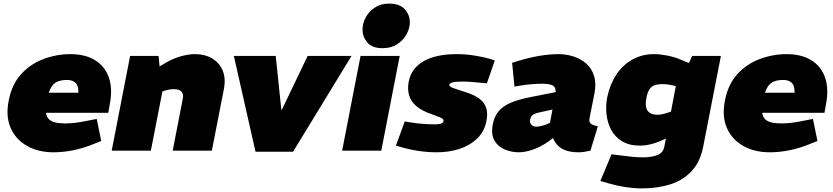

<svg xmlns="http://www.w3.org/2000/svg" viewBox="-20 -835 4614 1064"><path d="M277 9Q193 9 130.5 -26Q68 -61 39.5 -125Q11 -189 28 -276Q45 -367 97 -424Q149 -481 221.5 -508Q294 -535 370 -535Q453 -535 507.5 -501Q562 -467 583.5 -404.5Q605 -342 588 -255L580 -210H235Q238 -188 250.5 -175Q263 -162 286 -156.5Q309 -151 342 -151Q367 -151 396.5 -154.5Q426 -158 460 -165L516 -176L541 -54L504 -39Q444 -14 387 -2.5Q330 9 277 9ZM250 -321H414Q416 -358 399.5 -375Q383 -392 351 -392Q311 -392 287.5 -377Q264 -362 250 -321Z M599 0 701 -525H859L868 -425L823 -442L886 -480Q932 -508 977 -521.5Q1022 -535 1062 -535Q1115 -535 1155 -511.5Q1195 -488 1213.5 -445Q1232 -402 1221 -343L1154 0H937L993 -288Q998 -311 986.5 -326Q975 -341 942 -341Q931 -341 921 -339.5Q911 -338 901 -335L880 -328L816 0Z M1396 6 1276 -525H1508L1539 -227H1542L1685 -525H1928L1604 6Z M1876 0 1978 -525H2195L2093 0ZM2100 -568Q2042 -568 2015.5 -599.5Q1989 -631 1989 -671Q1989 -705 2006.5 -738Q2024 -771 2057 -793Q2090 -815 2136 -815Q2195 -815 2223 -784Q2251 -753 2251 -712Q2251 -678 2233 -645Q2215 -612 2181.5 -590Q2148 -568 2100 -568Z M2400 9Q2349 9 2297 1Q2245 -7 2195 -22L2174 -28L2223 -162L2247 -158Q2288 -151 2324 -148.5Q2360 -146 2394 -146Q2415 -146 2426.5 -151Q2438 -156 2438 -166Q2438 -171 2434 -175.5Q2430 -180 2415.5 -186Q2401 -192 2370 -203Q2320 -220 2289 -245.5Q2258 -271 2247.5 -305.5Q2237 -340 2245 -383Q2259 -456 2327 -495.5Q2395 -535 2511 -535Q2562 -535 2613.5 -526.5Q2665 -518 2694 -509L2722 -500L2678 -373L2658 -375Q2629 -378 2599.5 -380.5Q2570 -383 2544 -383Q2502 -383 2486 -378Q2470 -373 2470 -365Q2470 -360 2475 -355.5Q2480 -351 2498.5 -344.5Q2517 -338 2558 -325Q2610 -309 2638.5 -286.5Q2667 -264 2675.5 -233Q2684 -202 2675 -161Q2663 -104 2623 -66Q2583 -28 2525 -9.5Q2467 9 2400 9Z M3252 0Q3234 4 3217 6.5Q3200 9 3189 9Q3105 9 3069 -31Q3033 -71 3034 -126L3027 -151L3057 -309Q3064 -344 3048.5 -357.5Q3033 -371 2985 -371Q2954 -371 2921 -368Q2888 -365 2853 -359L2831 -355L2818 -487L2857 -499Q2913 -516 2969 -525.5Q3025 -535 3074 -535Q3118 -535 3158.5 -522Q3199 -509 3229 -482.5Q3259 -456 3272 -414.5Q3285 -373 3274 -316L3247 -180Q3243 -160 3253.5 -150.5Q3264 -141 3293 -135ZM2854 9Q2816 9 2778.5 -6Q2741 -21 2720.5 -55.5Q2700 -90 2711 -146Q2719 -188 2741.5 -216.5Q2764 -245 2808 -264.5Q2852 -284 2925 -298L3067 -326L3046 -229L2969 -212Q2950 -208 2939.5 -202.5Q2929 -197 2924.5 -190Q2920 -183 2918 -173Q2914 -155 2924.5 -144Q2935 -133 2951 -133Q2963 -133 2978.5 -136.5Q2994 -140 3011 -147L3038 -159L3072 -90L3019 -51Q2979 -22 2935 -6.5Q2891 9 2854 9Z M3537 209Q3494 209 3447.5 202Q3401 195 3356 182L3307 168L3369 20L3409 25Q3443 29 3477 33Q3511 37 3542 37Q3589 37 3621.5 25Q3654 13 3661 -20L3731 -389L3770 -425L3816 -525H3975L3878 -28Q3862 60 3814 112Q3766 164 3695 186.5Q3624 209 3537 209ZM3526 -28Q3467 -28 3427.5 -52Q3388 -76 3367 -115.5Q3346 -155 3341 -202.5Q3336 -250 3345 -296Q3360 -368 3395.5 -421.5Q3431 -475 3484.5 -505Q3538 -535 3604 -535Q3636 -535 3676 -527.5Q3716 -520 3756 -503L3812 -480L3752 -352L3712 -361Q3695 -365 3680.5 -367Q3666 -369 3652 -369Q3627 -369 3609 -363Q3591 -357 3579.5 -340.5Q3568 -324 3562 -291Q3556 -260 3561 -239.5Q3566 -219 3582 -209Q3598 -199 3624 -199Q3635 -199 3649.5 -202Q3664 -205 3679 -210L3699 -216L3734 -103L3685 -75Q3644 -53 3604 -40.5Q3564 -28 3526 -28Z M4246 9Q4162 9 4099.5 -26Q4037 -61 4008.5 -125Q3980 -189 3997 -276Q4014 -367 4066 -424Q4118 -481 4190.5 -508Q4263 -535 4339 -535Q4422 -535 4476.5 -501Q4531 -467 4552.5 -404.5Q4574 -342 4557 -255L4549 -210H4204Q4207 -188 4219.5 -175Q4232 -162 4255 -156.5Q4278 -151 4311 -151Q4336 -151 4365.5 -154.5Q4395 -158 4429 -165L4485 -176L4510 -54L4473 -39Q4413 -14 4356 -2.5Q4299 9 4246 9ZM4219 -321H4383Q4385 -358 4368.5 -375Q4352 -392 4320 -392Q4280 -392 4256.5 -377Q4233 -362 4219 -321Z"/></svg>

Font: REM Black
Style: Italic
Weight: 900
Italic angle: -11°
Designer: Octavio Pardo
Foundry: Ashler Design
Version: Version 1.005;gftools[0.9.28]